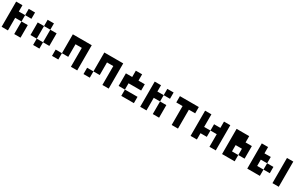

<svg xmlns="http://www.w3.org/2000/svg" viewBox="224 -1900 5176 3300"><g transform="rotate(30 2812.5 -250.0)"><path d="M125 0H0V-500H125V-375H250V-250H125ZM250 -375V-500H375V-375ZM375 0H250V-250H375Z M625 -375V-500H750V-375ZM625 -125H500V-375H625ZM875 -125H750V-375H875ZM750 -125V0H625V-125Z M1250 -125H1125V-500H1500V0H1375V-375H1250ZM1125 -125V0H1000V-125Z M1875 -125H1750V-500H2125V0H2000V-375H1875ZM1750 -125V0H1625V-125Z M2375 -125H2250V-375H2375V-500H2500V-375H2625V-250H2375ZM2375 0V-125H2625V0Z M2875 0H2750V-500H2875V-375H3000V-250H2875ZM3000 -375V-500H3125V-375ZM3125 0H3000V-250H3125Z M3500 0H3375V-375H3250V-500H3625V-375H3500Z M3875 -125V0H3750V-500H3875V-250H4000V-125ZM4250 0H4125V-250H4000V-375H4125V-500H4250Z M4500 -125H4625V0H4375V-500H4625V-375H4750V-125H4625V-250H4500Z M4875 0V-500H5000V-375H5125V-250H5000V-125H5125V0ZM5500 0H5375V-500H5500ZM5250 -125H5125V-250H5250Z"/></g></svg>

Font: Tiny5
Style: Regular
Weight: 400
Designer: Stefan Schmidt
Foundry: Made with Bits'n'Picas by Kreative Software
Version: Version 1.002; ttfautohint (v1.8.4.7-5d5b)